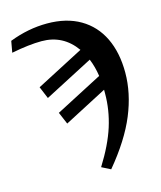

<svg xmlns="http://www.w3.org/2000/svg" viewBox="-109 -586 741 884"><g transform="rotate(-15 261.0 -143.5)"><path d="M316.4 -349.1Q255.9 -434.1 153.8 -434.1Q93.8 -434.1 9.8 -417.5L19.5 -471.7Q108.9 -506.3 198.7 -506.3Q291 -506.3 356.2 -468.3Q421.4 -430.2 455.1 -360.4Q488.8 -290.5 488.8 -195.3Q488.8 -97.2 446.8 4.6Q404.8 106.4 311 218.8L268.6 197.3Q325.2 106.9 349.6 29.8Q374 -47.4 374 -125.5V-143.6L169.9 -37.1L145.5 -94.7L368.7 -210.9Q361.8 -256.8 346.2 -294.4L114.3 -173.8L90.3 -231.4Z"/></g></svg>

Font: Liberation Serif
Style: Bold Italic
Weight: 700
Italic angle: -16.333°
Designer: Steve Matteson
Foundry: Ascender Corporation
Version: Version 2.1.5